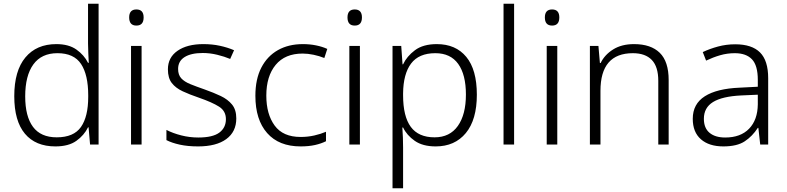

<svg xmlns="http://www.w3.org/2000/svg" viewBox="-20 -780 4247 1036"><path d="M279 10Q172 10 114.5 -58.5Q57 -127 57 -261Q57 -398 117 -470Q177 -542 284 -542Q351 -542 392.5 -512.5Q434 -483 455 -441H459Q458 -464 456.5 -492.5Q455 -521 455 -545V-760H512V0H466L458 -93H455Q434 -50 392 -20Q350 10 279 10ZM286 -39Q378 -39 417 -95Q456 -151 456 -257V-266Q456 -376 417.5 -434.5Q379 -493 290 -493Q204 -493 160 -432.5Q116 -372 116 -260Q116 -152 158 -95.5Q200 -39 286 -39Z M716 -729Q755 -729 755 -686Q755 -642 716 -642Q677 -642 677 -686Q677 -729 716 -729ZM744 -532V0H687V-532Z M1255 -141Q1255 -69 1201 -29.5Q1147 10 1049 10Q993 10 950 0.5Q907 -9 878 -24V-79Q913 -61 958 -49.5Q1003 -38 1050 -38Q1128 -38 1163.5 -64.5Q1199 -91 1199 -137Q1199 -181 1162 -204.5Q1125 -228 1053 -253Q1003 -270 965.5 -287.5Q928 -305 907 -332Q886 -359 886 -406Q886 -470 938 -506Q990 -542 1077 -542Q1125 -542 1166.5 -533Q1208 -524 1243 -509L1222 -462Q1191 -475 1152 -484.5Q1113 -494 1074 -494Q1011 -494 976 -472Q941 -450 941 -408Q941 -376 958 -357.5Q975 -339 1007 -326Q1039 -313 1085 -297Q1133 -280 1171 -262Q1209 -244 1232 -216Q1255 -188 1255 -141Z M1602 10Q1485 10 1421.5 -62Q1358 -134 1358 -263Q1358 -353 1390 -415Q1422 -477 1479.5 -509.5Q1537 -542 1614 -542Q1652 -542 1686 -535Q1720 -528 1746 -516L1730 -467Q1703 -478 1672 -484.5Q1641 -491 1613 -491Q1518 -491 1467.5 -430Q1417 -369 1417 -264Q1417 -164 1462 -102.5Q1507 -41 1602 -41Q1641 -41 1676 -49Q1711 -57 1739 -69V-18Q1713 -5 1679.5 2.5Q1646 10 1602 10Z M1894 -729Q1933 -729 1933 -686Q1933 -642 1894 -642Q1855 -642 1855 -686Q1855 -729 1894 -729ZM1922 -532V0H1865V-532Z M2337 -542Q2439 -542 2496 -473Q2553 -404 2553 -269Q2553 -134 2493.5 -62Q2434 10 2331 10Q2261 10 2218 -20Q2175 -50 2155 -92H2151Q2153 -67 2154 -37.5Q2155 -8 2155 17V236H2098V-532H2145L2152 -433H2155Q2175 -476 2219 -509Q2263 -542 2337 -542ZM2329 -493Q2240 -493 2198 -437Q2156 -381 2155 -276V-266Q2155 -152 2196.5 -95.5Q2238 -39 2325 -39Q2407 -39 2450.5 -100.5Q2494 -162 2494 -270Q2494 -377 2452.5 -435Q2411 -493 2329 -493Z M2754 0H2697V-760H2754Z M2959 -729Q2998 -729 2998 -686Q2998 -642 2959 -642Q2920 -642 2920 -686Q2920 -729 2959 -729ZM2987 -532V0H2930V-532Z M3401 -542Q3492 -542 3540 -495Q3588 -448 3588 -348V0H3532V-344Q3532 -420 3497 -456.5Q3462 -493 3395 -493Q3220 -493 3220 -290V0H3163V-532H3209L3217 -440H3221Q3242 -484 3288 -513Q3334 -542 3401 -542Z M3947 -541Q4037 -541 4081 -497Q4125 -453 4125 -358V0H4082L4072 -90H4069Q4040 -45 3998.5 -17.5Q3957 10 3883 10Q3806 10 3762 -28.5Q3718 -67 3718 -139Q3718 -219 3783 -260.5Q3848 -302 3972 -307L4069 -312V-349Q4069 -427 4037.5 -460Q4006 -493 3945 -493Q3904 -493 3866 -482Q3828 -471 3790 -453L3772 -499Q3810 -517 3854.5 -529Q3899 -541 3947 -541ZM3979 -265Q3877 -260 3827.5 -229.5Q3778 -199 3778 -139Q3778 -89 3808.5 -63.5Q3839 -38 3893 -38Q3976 -38 4022 -85.5Q4068 -133 4069 -217V-269Z"/></svg>

Font: Noto Sans Lao Light
Style: Regular
Weight: 300
Designer: Monotype Design Team
Foundry: Monotype Imaging Inc.
Version: Version 2.003; ttfautohint (v1.8.4.7-5d5b)